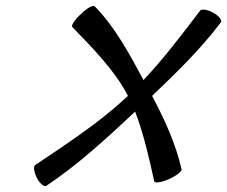

<svg xmlns="http://www.w3.org/2000/svg" viewBox="-20 -589 763 645"><path d="M223 -498C290 -429 363 -355 406 -274C407 -271 409 -269 410 -267C407 -264 405 -262 402 -260C315 -178 203 -105 99 -35C91 -30 94 -11 104 9C114 28 129 40 136 35C240 -34 339 -125 434 -214C462 -141 481 -59 498 20C500 27 522 24 547 13C572 2 591 -13 590 -20C570 -108 532 -189 491 -267C573 -345 655 -425 722 -514C727 -521 716 -535 697 -546C677 -557 657 -560 652 -553C592 -474 530 -392 462 -320C417 -404 367 -498 298 -568C293 -573 272 -562 252 -542C231 -523 218 -503 223 -498Z"/></svg>

Font: Nupuram Condensed Oblique
Style: Regular
Weight: 400
Width: 3
Designer: Santhosh Thottingal (santhosh.thottingal@gmail.com)
Foundry: SMC
Version: Version 1.000